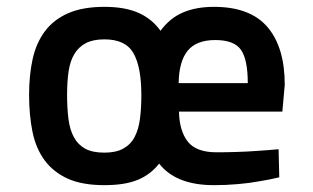

<svg xmlns="http://www.w3.org/2000/svg" viewBox="-20 -530 916 561"><path d="M613 -85Q640 -85 671.5 -86Q703 -87 730 -89Q762 -91 794 -94L796 -12Q768 -5 736 0Q709 5 674.5 8Q640 11 605 11Q494 11 445 -52Q420 -20 382.5 -4.5Q345 11 285 11Q220 11 178 -8Q136 -27 110.5 -61.5Q85 -96 75 -144.5Q65 -193 65 -253Q65 -311 75.5 -358Q86 -405 111.5 -439Q137 -473 179.5 -491.5Q222 -510 285 -510Q345 -510 384.5 -492.5Q424 -475 449 -440Q476 -477 514.5 -493.5Q553 -510 605 -510Q711 -510 761.5 -451Q812 -392 812 -282L805 -204H503Q504 -148 528.5 -116.5Q553 -85 613 -85ZM285 -84Q319 -84 340.5 -96Q362 -108 373.5 -130Q385 -152 389 -183Q393 -214 393 -252Q393 -334 370 -374.5Q347 -415 285 -415Q252 -415 231 -404Q210 -393 197.5 -372.5Q185 -352 180.5 -322Q176 -292 176 -253Q176 -214 180 -182.5Q184 -151 196 -129Q208 -107 229 -95.5Q250 -84 285 -84ZM704 -287Q704 -356 684 -384.5Q664 -413 609 -413Q554 -413 528.5 -382Q503 -351 502 -287Z"/></svg>

Font: Panefresco 750wt
Style: Regular
Weight: 750
Foundry: Campivisivi & Chank Co
Version: Version 1.000